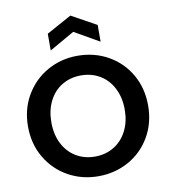

<svg xmlns="http://www.w3.org/2000/svg" viewBox="-100 -1029 987 1121"><g transform="rotate(-10 393.5 -469.0)"><path d="M37.4 -350Q37.4 -452.5 85.1 -534Q132.9 -615.5 214.1 -661.3Q295.4 -707 393.4 -707Q492.4 -707 574 -661.3Q655.5 -615.5 702.5 -534.3Q749.5 -453 749.5 -350Q749.5 -247 702.2 -165.5Q655 -84 573.4 -38.5Q491.9 7 393.4 7Q295.4 7 214.1 -38.5Q132.9 -84 85.1 -165.5Q37.4 -247 37.4 -350ZM610.9 -350Q610.9 -420.8 583.2 -475.7Q555.6 -530.6 505.9 -560.6Q456.3 -590.5 393.4 -590.5Q330 -590.5 280.4 -560.6Q230.8 -530.6 203.3 -475.7Q175.9 -420.8 175.9 -350Q175.9 -279.2 203.3 -224.5Q230.8 -169.9 280.4 -139.7Q330 -109.5 393.4 -109.5Q456.3 -109.5 505.9 -139.7Q555.6 -169.9 583.2 -224.5Q610.9 -279.2 610.9 -350ZM245.3 -863.8 393.4 -945.2 541 -863.8V-764.5L393.4 -848.9L245.3 -764.5Z"/></g></svg>

Font: AF Albert Sans Medium
Style: Regular
Weight: 500
Designer: Andreas Rasmussen
Foundry: a.Foundry
Version: Version 1.300;Glyphs 3.2 (3231)